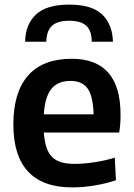

<svg xmlns="http://www.w3.org/2000/svg" viewBox="-20 -804 580 833"><path d="M89 -623Q90 -697 135.5 -740.5Q181 -784 280 -784Q379 -784 423.5 -741Q468 -698 470 -623H378Q378 -671 354 -692.5Q330 -714 280 -714Q230 -714 206 -692.5Q182 -671 181 -623ZM293 9Q166 9 102 -59.5Q38 -128 38 -264Q38 -404 102 -476.5Q166 -549 291 -549Q503 -549 503 -307Q503 -281 501.5 -263.5Q500 -246 497 -229H170Q173 -191 181.5 -165Q190 -139 206 -123Q222 -107 246 -100Q270 -93 304 -93Q342 -93 389 -100Q436 -107 478 -120L483 -22Q442 -8 391.5 0.5Q341 9 293 9ZM286 -453Q231 -453 203 -418.5Q175 -384 170 -308H386Q384 -386 360.5 -419.5Q337 -453 286 -453Z"/></svg>

Font: Encode Sans Narrow
Style: SemiBold
Weight: 600
Designer: Pablo Impallari, Andres Torresi
Foundry: Pablo Impallari, Andres Torresi
Version: Version 1.000; ttfautohint (v1.00) -l 8 -r 50 -G 200 -x 14 -